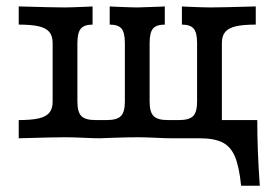

<svg xmlns="http://www.w3.org/2000/svg" viewBox="-20 -435 863 604"><path d="M145.6 -115.3V-299.5Q145.6 -322.1 135 -334.6Q124.4 -347.1 101.6 -352.3Q78.9 -357.6 38.9 -357.6V-414.8Q148.8 -411.6 184.1 -411.6Q201.2 -411.6 257.3 -414L271.2 -414.8V-357.6Q245.4 -357.6 234.5 -345.1Q223.5 -332.6 223.5 -299.5V-115.3Q223.5 -82.3 236.1 -69.8Q248.6 -57.3 280 -57.3H316.3Q347.7 -57.3 360.2 -69.8Q372.8 -82.3 372.8 -115.3V-299.5Q372.8 -332.6 362.2 -345.1Q351.7 -357.6 325.1 -357.6V-414.8L338.2 -414Q394.8 -411.6 412.1 -411.6Q426.1 -411.6 484.6 -414L498.4 -414.8V-357.6Q471.9 -357.6 461.3 -345.1Q450.7 -332.6 450.7 -299.5V-115.3Q450.7 -82.3 463.3 -69.8Q475.8 -57.3 507.3 -57.3H543.5Q574.9 -57.3 587.5 -69.8Q600 -82.3 600 -115.3V-299.5Q600 -332.6 589.1 -345.1Q578.1 -357.6 552.3 -357.6V-414.8L564.6 -414Q621.4 -411.6 640.1 -411.6Q675.2 -411.6 784.6 -414.8V-357.6Q744.7 -357.6 721.9 -352.3Q699.1 -347 688.5 -334.5Q678 -322 678 -299.5V0H519.6Q500.6 0 469.5 -1.6Q436 -3.2 412.8 -3.2Q379.8 -3.2 336.9 -1.6Q314.1 -0.7 292.4 0Q275 0 242.4 -1.6Q208.8 -3.2 184.1 -3.2Q148.8 -3.2 38.9 0V-57.3Q78.9 -57.3 101.6 -62.5Q124.4 -67.7 135 -80.2Q145.6 -92.7 145.6 -115.3ZM607.5 0 662.6 -57.3H789.3Q789.3 -8.6 791.3 43.4Q793.4 95.4 797.3 149.2H738.5Q732.4 88.8 719 57.3Q705.6 25.9 679.6 12.9Q653.6 0 607.5 0Z"/></svg>

Font: Playfair Micro SmCond SmLight
Style: Regular
Weight: 360
Width: 4
Designer: Claus Eggers Sørensen
Foundry: Claus Eggers Sørensen
Version: Version 2.100;Glyphs 3.2 (3219)